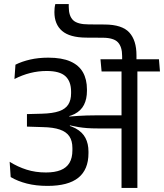

<svg xmlns="http://www.w3.org/2000/svg" viewBox="-20 -924 806 944"><path d="M318 -890.5Q318 -891.5 318 -897.2Q318 -903 318 -904H252Q249.5 -894.5 248.5 -884.8Q247.5 -875 247.5 -864.5Q247.5 -804.5 285.2 -772Q323 -739.5 404 -739L486 -738.5Q539.5 -738 560 -715.8Q580.5 -693.5 580.5 -648.5V-618H651V-652.5Q651 -725.5 615.8 -764.2Q580.5 -803 495 -803.5L417 -804Q361 -804 339.5 -824.8Q318 -845.5 318 -890.5ZM766.5 -572.5 761.5 -632.5H474L479.5 -572.5ZM577.5 0H655.5V-595H577.5ZM27.5 -128.5 32.5 -53.5Q67 -33 112.2 -21.5Q157.5 -10 213.5 -10Q315.5 -10 365.2 -50.2Q415 -90.5 415 -171V-179Q415 -217.5 400 -246Q385 -274.5 352.2 -292.5Q319.5 -310.5 266 -318L265 -344.5Q315 -347 346.8 -363.5Q378.5 -380 393 -408.8Q407.5 -437.5 407.5 -477.5V-484.5Q407.5 -533.5 387.8 -568.5Q368 -603.5 326 -622Q284 -640.5 217.5 -640.5Q169 -640.5 128.5 -631.2Q88 -622 56 -606L51 -535.5Q89 -555 128.5 -565Q168 -575 209.5 -575Q274 -575 301.8 -549.2Q329.5 -523.5 329.5 -473.5V-465.5Q329.5 -431.5 315.5 -409.8Q301.5 -388 270.2 -377.2Q239 -366.5 186.5 -365L112.5 -363V-301.5L191 -299Q242 -298 274 -287Q306 -276 321 -253.8Q336 -231.5 336 -196V-185.5Q336 -147.5 321.5 -123.2Q307 -99 278 -87.5Q249 -76 206 -76Q154.5 -76 111 -89.8Q67.5 -103.5 27.5 -128.5ZM260 -351V-311L322 -298.5L324 -307.5Q346 -302.5 365.8 -299.2Q385.5 -296 408.2 -294.2Q431 -292.5 461.5 -292.5H606V-357H460Q429 -357 406.5 -356.2Q384 -355.5 364 -354.2Q344 -353 321 -351L320 -358Z"/></svg>

Font: Anek Devanagari
Style: Regular
Weight: 400
Designer: Kailash Malviya (Devanagari) & Yesha Goshar (Latin)
Foundry: Ek Type
Version: Version 1.003